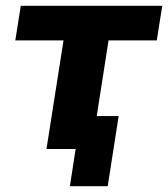

<svg xmlns="http://www.w3.org/2000/svg" viewBox="-20 -516 582 665"><path d="M222 129 242 0H141L200 -376H33L52 -496H542L523 -376H356L315 -114H391L353 129Z"/></svg>

Font: Nunito Sans 10pt ExtraBold
Style: Italic
Weight: 800
Italic angle: -9°
Designer: Vernon Adams
Foundry: Vernon Adams
Version: Version 3.101;gftools[0.9.27]